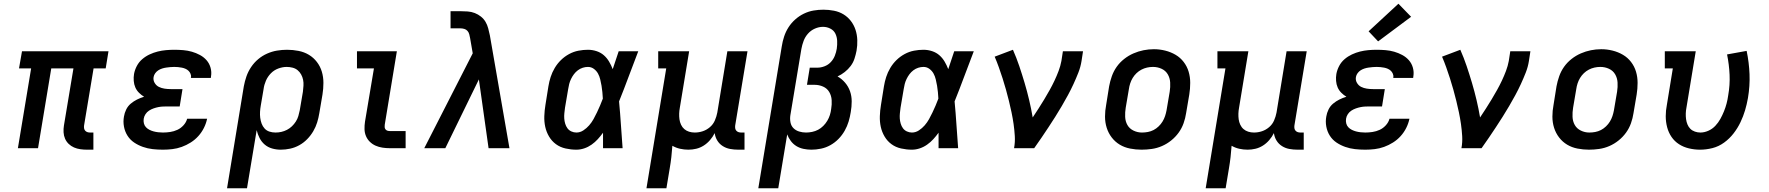

<svg xmlns="http://www.w3.org/2000/svg" viewBox="-20 -795 9490 1030"><path d="M447 8Q429 8 411 5.5Q393 3 377 -4Q361 -11 348.5 -23Q336 -35 329 -51Q322 -67 321 -85.5Q320 -104 323 -122L374 -428H255L184 0H76L147 -428H82L98 -520H562L547 -428H482L431 -122Q430 -114 431 -107Q432 -100 436.5 -94.5Q441 -89 448 -86.5Q455 -84 463 -84H481V8Z M854 8Q826 8 799 5Q772 2 746.5 -7Q721 -16 699.5 -30.5Q678 -45 664 -67Q650 -89 645 -116Q640 -143 645 -170Q648 -189 657 -207.5Q666 -226 681.5 -239Q697 -252 715 -261Q733 -270 753 -276Q738 -285 725.5 -297.5Q713 -310 706 -326Q699 -342 697.5 -361Q696 -380 699 -398Q703 -420 714 -441Q725 -462 743 -477.5Q761 -493 782.5 -503Q804 -513 826 -518.5Q848 -524 870.5 -526Q893 -528 915 -528Q939 -528 963 -526Q987 -524 1009.5 -517.5Q1032 -511 1052.5 -500Q1073 -489 1088 -472Q1103 -455 1109.5 -432Q1116 -409 1112 -385Q1112 -383 1111.5 -381Q1111 -379 1111 -377H1004Q1004 -378 1004 -378.5Q1004 -379 1005 -380Q1006 -390 1002 -399.5Q998 -409 991 -415.5Q984 -422 975 -426Q966 -430 956 -432Q946 -434 935.5 -435Q925 -436 915 -436Q904 -436 893.5 -435Q883 -434 872 -432.5Q861 -431 850 -427.5Q839 -424 829.5 -418Q820 -412 813 -402.5Q806 -393 804 -382Q801 -365 809.5 -350.5Q818 -336 832 -329Q846 -322 862.5 -319.5Q879 -317 896 -317H959L944 -224H881Q868 -224 855 -223.5Q842 -223 829.5 -220.5Q817 -218 804 -213.5Q791 -209 779.5 -201.5Q768 -194 760.5 -182.5Q753 -171 751 -158Q749 -145 752 -133Q755 -121 763 -112.5Q771 -104 782 -98.5Q793 -93 804.5 -90Q816 -87 828.5 -85.5Q841 -84 854 -84Q873 -84 893 -87Q913 -90 931.5 -98.5Q950 -107 964.5 -123Q979 -139 984 -158H1091Q1086 -133 1074 -109Q1062 -85 1044 -65Q1026 -45 1003 -30.5Q980 -16 955 -7Q930 2 904.5 5Q879 8 854 8Z M1198 215 1288 -332Q1293 -359 1302 -385Q1311 -411 1327 -435Q1343 -459 1365 -477.5Q1387 -496 1413 -507.5Q1439 -519 1466 -523.5Q1493 -528 1520 -528Q1551 -528 1581.5 -522Q1612 -516 1637 -501Q1662 -486 1680 -462.5Q1698 -439 1706.5 -410.5Q1715 -382 1715 -350.5Q1715 -319 1710 -288L1693 -188Q1689 -163 1681.5 -138.5Q1674 -114 1660.5 -91Q1647 -68 1628 -48.5Q1609 -29 1585.5 -16Q1562 -3 1536.5 2.5Q1511 8 1486 8Q1462 8 1439.5 1.5Q1417 -5 1400 -19.5Q1383 -34 1372.5 -54.5Q1362 -75 1357 -97L1305 215ZM1458 -84Q1474 -84 1489.5 -87.5Q1505 -91 1519.5 -98.5Q1534 -106 1546 -117.5Q1558 -129 1567 -143Q1576 -157 1580.5 -172.5Q1585 -188 1588 -203L1605 -303Q1607 -319 1608 -335.5Q1609 -352 1606 -367Q1603 -382 1595.5 -395.5Q1588 -409 1576.5 -418.5Q1565 -428 1549.5 -432Q1534 -436 1518 -436Q1496 -436 1473 -427.5Q1450 -419 1433 -401.5Q1416 -384 1406.5 -362Q1397 -340 1394 -317L1379 -229Q1376 -212 1375 -195.5Q1374 -179 1376 -163Q1378 -147 1383.5 -132Q1389 -117 1399.5 -105.5Q1410 -94 1425.5 -89Q1441 -84 1458 -84Z M2071 0Q2051 0 2031.5 -3Q2012 -6 1995 -13.5Q1978 -21 1964.5 -34Q1951 -47 1943.5 -64.5Q1936 -82 1935.5 -102Q1935 -122 1938 -142L1986 -428H1895V-520H2109L2044 -126Q2043 -120 2043.5 -113Q2044 -106 2048 -101Q2052 -96 2058 -94Q2064 -92 2071 -92H2156V0Z M2256 0 2516 -509 2502 -590Q2500 -600 2497.5 -610.5Q2495 -621 2488 -629Q2481 -637 2470.5 -640Q2460 -643 2449 -643H2397V-735H2449Q2469 -735 2489 -733.5Q2509 -732 2527 -725Q2545 -718 2560 -706Q2575 -694 2584.5 -678Q2594 -662 2599 -643Q2604 -624 2608 -605L2713 0H2601L2549 -369L2369 0Z M3072 8Q3043 8 3014 1.5Q2985 -5 2962.5 -21.5Q2940 -38 2925.5 -62.5Q2911 -87 2905 -114.5Q2899 -142 2900 -172Q2901 -202 2906 -232L2922 -332Q2926 -357 2934 -382Q2942 -407 2956 -430.5Q2970 -454 2989.5 -473Q3009 -492 3033 -505Q3057 -518 3083 -523Q3109 -528 3134 -528Q3158 -528 3180.5 -520.5Q3203 -513 3219.5 -498.5Q3236 -484 3247.5 -464.5Q3259 -445 3267 -424Q3275 -448 3283 -472Q3291 -496 3299 -520H3404Q3378 -453 3353 -385.5Q3328 -318 3301 -251Q3307 -188 3311 -125.5Q3315 -63 3320 0H3215Q3215 -21 3215 -42Q3215 -63 3215 -83Q3202 -65 3187 -48.5Q3172 -32 3153.5 -19Q3135 -6 3114 1Q3093 8 3072 8ZM3072 -84Q3092 -84 3109.5 -95.5Q3127 -107 3140.5 -122.5Q3154 -138 3164 -156Q3174 -174 3182.5 -192Q3191 -210 3199 -228.5Q3207 -247 3214 -266Q3213 -283 3211.5 -300.5Q3210 -318 3207 -335Q3204 -352 3200 -369Q3196 -386 3188 -400.5Q3180 -415 3166 -425.5Q3152 -436 3134 -436Q3120 -436 3106 -431.5Q3092 -427 3080 -418Q3068 -409 3059 -397Q3050 -385 3043.5 -371.5Q3037 -358 3033.5 -344.5Q3030 -331 3028 -317L3011 -217Q3009 -202 3007.5 -187.5Q3006 -173 3007 -159Q3008 -145 3012 -131.5Q3016 -118 3024 -107Q3032 -96 3045 -90Q3058 -84 3072 -84Z M3448 215 3554 -428H3511V-520H3677L3627 -217Q3624 -201 3623.5 -185.5Q3623 -170 3625 -155Q3627 -140 3633.5 -126Q3640 -112 3651 -102.5Q3662 -93 3676.5 -88.5Q3691 -84 3707 -84Q3729 -84 3750 -91Q3771 -98 3788.5 -113Q3806 -128 3815 -149Q3824 -170 3828 -191L3882 -520H3990L3924 -122Q3923 -114 3924 -107Q3925 -100 3929.5 -94.5Q3934 -89 3941 -86.5Q3948 -84 3956 -84H3974V8H3941Q3918 8 3896.5 4Q3875 0 3857 -11.5Q3839 -23 3828 -41Q3817 -59 3814 -81Q3804 -61 3789 -43.5Q3774 -26 3755 -14Q3736 -2 3715 3Q3694 8 3673 8Q3650 8 3628 3Q3606 -2 3587 -13Q3585 17 3581.5 47.5Q3578 78 3573 107L3555 215Z M4048 215 4174 -547Q4178 -573 4186.5 -599Q4195 -625 4210 -648.5Q4225 -672 4246.5 -691Q4268 -710 4293 -722Q4318 -734 4344.5 -738.5Q4371 -743 4397 -743Q4426 -743 4454 -737.5Q4482 -732 4505 -718Q4528 -704 4544.5 -682.5Q4561 -661 4569.5 -635Q4578 -609 4579 -580Q4580 -551 4575 -523Q4571 -502 4564 -480.5Q4557 -459 4543.5 -441Q4530 -423 4511.5 -408.5Q4493 -394 4473 -385Q4496 -372 4513.5 -351.5Q4531 -331 4540 -305.5Q4549 -280 4549 -251Q4549 -222 4544 -194Q4540 -168 4532.5 -143Q4525 -118 4511.5 -94Q4498 -70 4478.5 -50Q4459 -30 4435 -16.5Q4411 -3 4384.5 2.5Q4358 8 4333 8Q4311 8 4290 3.5Q4269 -1 4252 -11.5Q4235 -22 4222.5 -38.5Q4210 -55 4203 -74L4155 215ZM4304 -84Q4320 -84 4337 -87.5Q4354 -91 4369 -99Q4384 -107 4396.5 -119.5Q4409 -132 4418 -147Q4427 -162 4432 -178Q4437 -194 4439 -211Q4443 -234 4441.5 -258Q4440 -282 4428.5 -301.5Q4417 -321 4395.5 -330.5Q4374 -340 4350 -340H4309L4324 -432H4365Q4384 -432 4403.5 -439.5Q4423 -447 4437 -462Q4451 -477 4458.5 -496Q4466 -515 4469 -534Q4472 -555 4471 -576Q4470 -597 4461.5 -614.5Q4453 -632 4434.5 -641.5Q4416 -651 4395 -651Q4373 -651 4351.5 -641.5Q4330 -632 4314.5 -614.5Q4299 -597 4291 -575.5Q4283 -554 4279 -532L4220 -177Q4217 -158 4220.5 -139Q4224 -120 4236.5 -107.5Q4249 -95 4267 -89.5Q4285 -84 4304 -84Z M4872 8Q4843 8 4814 1.5Q4785 -5 4762.5 -21.5Q4740 -38 4725.5 -62.5Q4711 -87 4705 -114.5Q4699 -142 4700 -172Q4701 -202 4706 -232L4722 -332Q4726 -357 4734 -382Q4742 -407 4756 -430.5Q4770 -454 4789.5 -473Q4809 -492 4833 -505Q4857 -518 4883 -523Q4909 -528 4934 -528Q4958 -528 4980.5 -520.5Q5003 -513 5019.5 -498.5Q5036 -484 5047.5 -464.5Q5059 -445 5067 -424Q5075 -448 5083 -472Q5091 -496 5099 -520H5204Q5178 -453 5153 -385.5Q5128 -318 5101 -251Q5107 -188 5111 -125.5Q5115 -63 5120 0H5015Q5015 -21 5015 -42Q5015 -63 5015 -83Q5002 -65 4987 -48.5Q4972 -32 4953.5 -19Q4935 -6 4914 1Q4893 8 4872 8ZM4872 -84Q4892 -84 4909.5 -95.5Q4927 -107 4940.5 -122.5Q4954 -138 4964 -156Q4974 -174 4982.5 -192Q4991 -210 4999 -228.5Q5007 -247 5014 -266Q5013 -283 5011.5 -300.5Q5010 -318 5007 -335Q5004 -352 5000 -369Q4996 -386 4988 -400.5Q4980 -415 4966 -425.5Q4952 -436 4934 -436Q4920 -436 4906 -431.5Q4892 -427 4880 -418Q4868 -409 4859 -397Q4850 -385 4843.5 -371.5Q4837 -358 4833.5 -344.5Q4830 -331 4828 -317L4811 -217Q4809 -202 4807.5 -187.5Q4806 -173 4807 -159Q4808 -145 4812 -131.5Q4816 -118 4824 -107Q4832 -96 4845 -90Q4858 -84 4872 -84Z M5420 0Q5426 -32 5424 -65Q5422 -98 5417.5 -129.5Q5413 -161 5406.5 -192Q5400 -223 5392.5 -253.5Q5385 -284 5376.5 -314.5Q5368 -345 5358.5 -374.5Q5349 -404 5338.5 -433.5Q5328 -463 5316 -491L5414 -528Q5433 -485 5448 -440.5Q5463 -396 5476.5 -350.5Q5490 -305 5501 -258.5Q5512 -212 5520 -165Q5536 -189 5551.5 -213Q5567 -237 5582 -262Q5597 -287 5611 -312Q5625 -337 5637 -362.5Q5649 -388 5659 -414.5Q5669 -441 5674 -468L5682 -520H5790L5782 -468Q5777 -436 5765 -405.5Q5753 -375 5739 -344.5Q5725 -314 5709 -284.5Q5693 -255 5676 -226Q5659 -197 5641 -168.5Q5623 -140 5604.5 -112Q5586 -84 5567 -56Q5548 -28 5528 0Z M6104 8Q6073 8 6042.5 2Q6012 -4 5987 -19Q5962 -34 5944 -57.5Q5926 -81 5917 -109.5Q5908 -138 5908 -169.5Q5908 -201 5914 -232L5930 -332Q5935 -359 5944.5 -386Q5954 -413 5970.5 -436.5Q5987 -460 6010.5 -478.5Q6034 -497 6060.5 -508.5Q6087 -520 6114.5 -525.5Q6142 -531 6170 -531Q6201 -531 6231 -523.5Q6261 -516 6286.5 -501Q6312 -486 6330 -462.5Q6348 -439 6356.5 -410.5Q6365 -382 6365 -350.5Q6365 -319 6360 -288L6343 -188Q6339 -161 6329.5 -134Q6320 -107 6303 -83.5Q6286 -60 6263 -41.5Q6240 -23 6213.5 -11.5Q6187 0 6159 4Q6131 8 6104 8ZM6106 -84Q6122 -84 6138 -87Q6154 -90 6168.5 -97.5Q6183 -105 6195.5 -117Q6208 -129 6216.5 -143Q6225 -157 6230 -172Q6235 -187 6238 -203L6255 -303Q6259 -328 6257.5 -352.5Q6256 -377 6244.5 -396.5Q6233 -416 6211.5 -426Q6190 -436 6165 -436Q6149 -436 6133.5 -432.5Q6118 -429 6103.5 -421.5Q6089 -414 6077 -402.5Q6065 -391 6056.5 -377Q6048 -363 6043 -347.5Q6038 -332 6036 -317L6019 -217Q6015 -193 6016 -168.5Q6017 -144 6028 -124.5Q6039 -105 6060.5 -94.5Q6082 -84 6106 -84Q6106 -84 6106 -84Q6106 -84 6106 -84Z M6448 215 6554 -428H6511V-520H6677L6627 -217Q6624 -201 6623.5 -185.5Q6623 -170 6625 -155Q6627 -140 6633.5 -126Q6640 -112 6651 -102.5Q6662 -93 6676.5 -88.5Q6691 -84 6707 -84Q6729 -84 6750 -91Q6771 -98 6788.5 -113Q6806 -128 6815 -149Q6824 -170 6828 -191L6882 -520H6990L6924 -122Q6923 -114 6924 -107Q6925 -100 6929.5 -94.5Q6934 -89 6941 -86.5Q6948 -84 6956 -84H6974V8H6941Q6918 8 6896.5 4Q6875 0 6857 -11.5Q6839 -23 6828 -41Q6817 -59 6814 -81Q6804 -61 6789 -43.5Q6774 -26 6755 -14Q6736 -2 6715 3Q6694 8 6673 8Q6650 8 6628 3Q6606 -2 6587 -13Q6585 17 6581.5 47.5Q6578 78 6573 107L6555 215Z M7304 8Q7276 8 7249 5Q7222 2 7196.5 -7Q7171 -16 7149.5 -30.5Q7128 -45 7114 -67Q7100 -89 7095 -116Q7090 -143 7095 -170Q7098 -189 7107 -207.5Q7116 -226 7131.5 -239Q7147 -252 7165 -261Q7183 -270 7203 -276Q7188 -285 7175.5 -297.5Q7163 -310 7156 -326Q7149 -342 7147.5 -361Q7146 -380 7149 -398Q7153 -420 7164 -441Q7175 -462 7193 -477.5Q7211 -493 7232.5 -503Q7254 -513 7276 -518.5Q7298 -524 7320.5 -526Q7343 -528 7365 -528Q7389 -528 7413 -526Q7437 -524 7459.5 -517.5Q7482 -511 7502.5 -500Q7523 -489 7538 -472Q7553 -455 7559.5 -432Q7566 -409 7562 -385Q7562 -383 7561.5 -381Q7561 -379 7561 -377H7454Q7454 -378 7454 -378.5Q7454 -379 7455 -380Q7456 -390 7452 -399.5Q7448 -409 7441 -415.5Q7434 -422 7425 -426Q7416 -430 7406 -432Q7396 -434 7385.5 -435Q7375 -436 7365 -436Q7354 -436 7343.5 -435Q7333 -434 7322 -432.5Q7311 -431 7300 -427.5Q7289 -424 7279.5 -418Q7270 -412 7263 -402.5Q7256 -393 7254 -382Q7251 -365 7259.5 -350.5Q7268 -336 7282 -329Q7296 -322 7312.5 -319.5Q7329 -317 7346 -317H7409L7394 -224H7331Q7318 -224 7305 -223.5Q7292 -223 7279.5 -220.5Q7267 -218 7254 -213.5Q7241 -209 7229.5 -201.5Q7218 -194 7210.5 -182.5Q7203 -171 7201 -158Q7199 -145 7202 -133Q7205 -121 7213 -112.5Q7221 -104 7232 -98.5Q7243 -93 7254.5 -90Q7266 -87 7278.5 -85.5Q7291 -84 7304 -84Q7323 -84 7343 -87Q7363 -90 7381.5 -98.5Q7400 -107 7414.5 -123Q7429 -139 7434 -158H7541Q7536 -133 7524 -109Q7512 -85 7494 -65Q7476 -45 7453 -30.5Q7430 -16 7405 -7Q7380 2 7354.5 5Q7329 8 7304 8ZM7373 -573 7322 -627 7482 -775 7550 -705Z M7820 0Q7826 -32 7824 -65Q7822 -98 7817.5 -129.5Q7813 -161 7806.5 -192Q7800 -223 7792.5 -253.5Q7785 -284 7776.5 -314.5Q7768 -345 7758.5 -374.5Q7749 -404 7738.5 -433.5Q7728 -463 7716 -491L7814 -528Q7833 -485 7848 -440.5Q7863 -396 7876.5 -350.5Q7890 -305 7901 -258.5Q7912 -212 7920 -165Q7936 -189 7951.5 -213Q7967 -237 7982 -262Q7997 -287 8011 -312Q8025 -337 8037 -362.5Q8049 -388 8059 -414.5Q8069 -441 8074 -468L8082 -520H8190L8182 -468Q8177 -436 8165 -405.5Q8153 -375 8139 -344.5Q8125 -314 8109 -284.5Q8093 -255 8076 -226Q8059 -197 8041 -168.5Q8023 -140 8004.5 -112Q7986 -84 7967 -56Q7948 -28 7928 0Z M8504 8Q8473 8 8442.5 2Q8412 -4 8387 -19Q8362 -34 8344 -57.5Q8326 -81 8317 -109.5Q8308 -138 8308 -169.5Q8308 -201 8314 -232L8330 -332Q8335 -359 8344.5 -386Q8354 -413 8370.5 -436.5Q8387 -460 8410.5 -478.5Q8434 -497 8460.5 -508.5Q8487 -520 8514.5 -525.5Q8542 -531 8570 -531Q8601 -531 8631 -523.5Q8661 -516 8686.5 -501Q8712 -486 8730 -462.5Q8748 -439 8756.5 -410.5Q8765 -382 8765 -350.5Q8765 -319 8760 -288L8743 -188Q8739 -161 8729.5 -134Q8720 -107 8703 -83.5Q8686 -60 8663 -41.5Q8640 -23 8613.5 -11.5Q8587 0 8559 4Q8531 8 8504 8ZM8506 -84Q8522 -84 8538 -87Q8554 -90 8568.5 -97.5Q8583 -105 8595.5 -117Q8608 -129 8616.5 -143Q8625 -157 8630 -172Q8635 -187 8638 -203L8655 -303Q8659 -328 8657.5 -352.5Q8656 -377 8644.5 -396.5Q8633 -416 8611.5 -426Q8590 -436 8565 -436Q8549 -436 8533.5 -432.5Q8518 -429 8503.5 -421.5Q8489 -414 8477 -402.5Q8465 -391 8456.5 -377Q8448 -363 8443 -347.5Q8438 -332 8436 -317L8419 -217Q8415 -193 8416 -168.5Q8417 -144 8428 -124.5Q8439 -105 8460.5 -94.5Q8482 -84 8506 -84Q8506 -84 8506 -84Q8506 -84 8506 -84Z M9100 8Q9070 8 9040.5 1Q9011 -6 8987 -21.5Q8963 -37 8947 -60.5Q8931 -84 8923.5 -112.5Q8916 -141 8916 -171.5Q8916 -202 8922 -232L8954 -428H8911V-520H9077L9027 -217Q9024 -202 9023.5 -186.5Q9023 -171 9025 -156Q9027 -141 9032.5 -127.5Q9038 -114 9048 -104Q9058 -94 9072.5 -89Q9087 -84 9102 -84Q9123 -84 9144.5 -93.5Q9166 -103 9182 -120Q9198 -137 9209 -157Q9220 -177 9228.5 -198Q9237 -219 9242.5 -240Q9248 -261 9251 -283Q9261 -339 9258.5 -394Q9256 -449 9245 -503L9350 -522Q9363 -460 9365.5 -397Q9368 -334 9357 -269Q9351 -235 9341.5 -203Q9332 -171 9317 -139.5Q9302 -108 9280 -79.5Q9258 -51 9229 -30Q9200 -9 9166.5 -0.5Q9133 8 9100 8Z"/></svg>

Font: Iosevka Etoile SmBdObl
Style: Regular
Weight: 600
Italic angle: -9°
Designer: Belleve Invis
Foundry: Belleve Invis
Version: Version 15.5.2; ttfautohint (v1.8.4)